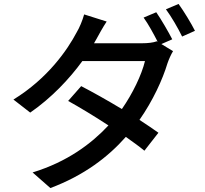

<svg xmlns="http://www.w3.org/2000/svg" viewBox="-20 -875 1040 972"><path d="M852 -676C832 -715 796 -777 771 -813L707 -786C731 -753 758 -703 778 -664L774 -666C755 -659 728 -656 699 -656H456L468 -677C479 -697 500 -736 520 -766L406 -802C398 -772 381 -732 368 -711C321 -622 222 -478 48 -371L133 -305C240 -379 331 -475 397 -566H714C697 -496 652 -402 597 -323C524 -367 447 -410 391 -439L325 -364C379 -334 456 -288 529 -240C442 -147 321 -56 145 -2L235 77C406 13 528 -81 617 -182C654 -156 687 -132 711 -112L782 -203C757 -221 723 -244 686 -268C754 -365 803 -472 828 -555C835 -575 846 -600 856 -616L797 -652ZM820 -828C848 -790 881 -733 902 -690L967 -719C949 -755 911 -818 884 -855Z"/></svg>

Font: Genne Gothic Medium
Style: Regular
Weight: 500
Designer: Ryoko NISHIZUKA (kana & ideographs); Paul D. Hunt (Latin, Greek & Cyrillic); Wenlong ZHANG (bopomofo); Sandoll Communica
Foundry: Adobe Systems Incorporated
Version: Version 1.004;PS 1.004;hotconv 16.6.51;makeotf.lib2.5.65220